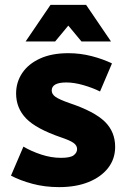

<svg xmlns="http://www.w3.org/2000/svg" viewBox="-20 -755 525 787"><path d="M25 -35 76 -154Q108 -135 149 -121.5Q190 -108 230 -108Q268 -108 282 -118.5Q296 -129 296 -144Q296 -159 281 -169.5Q266 -180 230 -192Q128 -227 87 -269.5Q46 -312 46 -372Q46 -418 71 -455.5Q96 -493 144 -515Q192 -537 260 -537Q309 -537 355.5 -525Q402 -513 439 -495L390 -380Q360 -395 322 -406Q284 -417 252 -417Q192 -417 192 -384Q192 -369 207.5 -358Q223 -347 266 -332Q367 -298 409.5 -256.5Q452 -215 452 -153Q452 -104 423.5 -67Q395 -30 343.5 -9Q292 12 222 12Q164 12 113.5 -1.5Q63 -15 25 -35ZM85 -585 187 -735H333L435 -585H314L260 -650L206 -585Z"/></svg>

Font: Radio Canada
Style: Bold
Weight: 700
Designer: Charles Daoud, Etienne Aubert Bonn, Alexandre Saumier Demers, Jacques Le Bailly
Foundry: Radio-Canada
Version: Version 2.104; ttfautohint (v1.8.4.7-5d5b);gftools[0.9.28.de